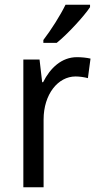

<svg xmlns="http://www.w3.org/2000/svg" viewBox="-20 -852 413 806"><path d="M358 -822V-832H255C233 -787 195 -727 162 -684V-672H218C263 -708 333 -784 358 -822ZM303 -612C239 -612 191 -567 161 -507H157L146 -602H78V-66H163V-350C163 -457 224 -531 297 -531C314 -531 334 -528 349 -524L360 -606C343 -610 322 -612 303 -612Z"/></svg>

Font: Noto Sans Malayalam UI SemiCondensed
Style: Regular
Weight: 400
Width: 4
Designer: Jelle Bosma - Monotype Design Team
Foundry: Monotype Imaging Inc.
Version: Version 2.104